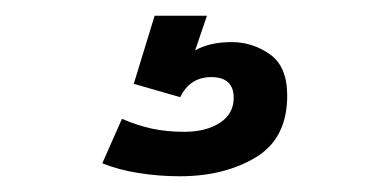

<svg xmlns="http://www.w3.org/2000/svg" viewBox="-20 -20 490 244"><path d="M208.5 204Q182.5 204 156.8 200Q131 196 110 187.5L135 131Q154.5 139.5 173.2 143.5Q192 147.5 214 147.5Q242 147.5 259.5 136Q277 124.5 277 104.5Q277 78 248.5 78Q221.5 78 209 103.5L150 86.5L176.5 0H243L228 44Q246.5 33.5 274.5 33.5Q301 33.5 323 49Q345 64.5 345 101.5Q345 156 305 180Q265 204 208.5 204Z"/></svg>

Font: Trispace Condensed Medium
Style: Regular
Weight: 500
Width: 3
Designer: Tyler Finck
Foundry: Etcetera Type Company
Version: Version 1.210; ttfautohint (v1.8.3)